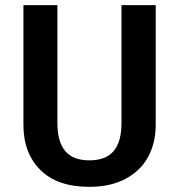

<svg xmlns="http://www.w3.org/2000/svg" viewBox="-20 -711 696 746"><path d="M585 -226Q585 -156 555.5 -101.5Q526 -47 467.5 -16Q409 15 327 15Q203 15 137 -50.5Q71 -116 71 -226V-691H203V-233Q203 -160 233.5 -124Q264 -88 327 -88Q391 -88 421.5 -124Q452 -160 452 -233V-691H585Z"/></svg>

Font: Fira Sans Medium
Style: Regular
Weight: 500
Designer: bBox Type GmbH & Carrois Corporate GbR & Edenspiekermann AG
Foundry: bBox Type GmbH & Carrois Corporate GbR & Edenspiekermann AG
Version: Version 4.301